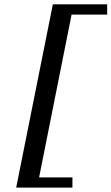

<svg xmlns="http://www.w3.org/2000/svg" viewBox="-20 -728 511 880"><path d="M308.1 -661.1 159.2 85H312V131.8H54.2L222.2 -708H471.2V-661.1Z"/></svg>

Font: Charis SIL Phon
Style: Italic
Weight: 400
Italic angle: -11°
Foundry: SIL International
Version: Version 5.000